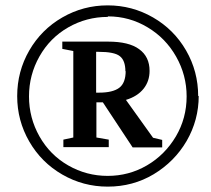

<svg xmlns="http://www.w3.org/2000/svg" viewBox="-20 -685 787 715"><path d="M718 -327 720 -328Q720 -238 675 -160Q630 -83 552 -36Q475 10 381 10Q290 10 212 -35Q134 -80 89 -158Q44 -236 44 -327Q44 -419 89 -497Q134 -575 212 -620Q290 -665 381 -665Q472 -665 550 -620Q628 -575 673 -497Q718 -419 718 -327ZM474 -136 363 -304H339V-173L385 -165V-137H216V-165L253 -173V-495L212 -503V-530H383Q460 -530 498 -502Q537 -474 537 -421Q537 -383 515 -355Q492 -326 449 -313L550 -172L584 -164V-136ZM448 -421 447 -419Q447 -460 426 -476Q406 -492 347 -492H338V-340H349Q400 -340 424 -358Q448 -376 448 -421ZM382 -624 381 -622Q302 -622 234 -583Q166 -544 127 -475Q88 -406 88 -326Q88 -246 127 -177Q166 -108 234 -69Q302 -30 381 -30Q460 -30 527 -69Q594 -108 635 -177Q675 -245 675 -326Q675 -405 636 -474Q597 -543 530 -583Q462 -624 382 -624Z"/></svg>

Font: Libra Serif Modern
Style: Bold
Weight: 700
Designer: Stefan Peev, Context Ltd
Foundry: Ascender Corporation
Version: Version 1.000